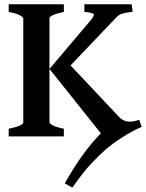

<svg xmlns="http://www.w3.org/2000/svg" viewBox="-20 -635 681 894"><path d="M592.8 -579.6Q561.5 -575.7 546.9 -570.8Q532.2 -565.9 517.1 -549.3L293 -314H210.4L398.4 -536.1Q420.9 -562.5 416.3 -569.3Q411.6 -576.2 373 -579.6V-615.2H592.8L597.7 -579.6ZM210.4 -314 288.1 -352.1 532.2 -92.8Q549.8 -73.2 572 -69.3Q594.2 -65.4 628.4 -77.1L639.6 -44.4Q595.2 -24.9 551.5 2.9Q507.8 30.8 473.1 60.1Q449.7 80.6 410.2 121.1Q370.6 161.6 316.9 238.3Q314.5 237.3 300.3 229.7Q286.1 222.2 281.7 218.8Q319.8 149.9 363 89.6Q406.2 29.3 449.7 -14.2ZM20.5 0V-35.6Q88.4 -49.3 88.4 -65.4V-549.3Q88.4 -555.2 72 -564Q55.7 -572.8 20.5 -579.6V-615.2H277.3V-579.6Q210.4 -565.4 210.4 -549.3V-65.4Q210.4 -59.6 226.3 -51Q242.2 -42.5 277.3 -35.6V0Z"/></svg>

Font: Gentium Plus
Style: Bold
Weight: 700
Designer: Victor Gaultney, Annie Olsen, Iska Routamaa, Becca Hirsbrunner
Foundry: SIL International
Version: Version 6.101